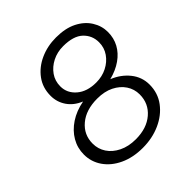

<svg xmlns="http://www.w3.org/2000/svg" viewBox="-195 -847 992 992"><g transform="rotate(-45 301.0 -350.5)"><path d="M283 10Q212 10 157.5 -15.5Q103 -41 73 -84.5Q43 -128 43 -181Q43 -229 66.5 -269.5Q90 -310 133 -338.5Q176 -367 234 -378Q186 -398 161 -435Q136 -472 136 -517Q136 -576 168 -619.5Q200 -663 253 -687Q306 -711 369 -711Q437 -711 483.5 -687.5Q530 -664 554.5 -625Q579 -586 579 -541Q579 -497 559.5 -461Q540 -425 503 -399Q466 -373 415 -360Q470 -338 504.5 -295Q539 -252 539 -197Q539 -135 504 -88.5Q469 -42 411 -16Q353 10 283 10ZM352 -399Q395 -399 430.5 -417Q466 -435 487.5 -466Q509 -497 509 -536Q509 -586 473.5 -619.5Q438 -653 363 -653Q320 -653 284.5 -635Q249 -617 227.5 -586.5Q206 -556 206 -516Q206 -467 245.5 -433Q285 -399 352 -399ZM289 -47Q369 -47 418 -89Q467 -131 467 -197Q467 -236 446 -267.5Q425 -299 387 -318Q349 -337 296 -337Q214 -337 164.5 -295.5Q115 -254 115 -189Q115 -150 136 -118Q157 -86 196.5 -66.5Q236 -47 289 -47Z"/></g></svg>

Font: Red Hat Text
Style: Italic
Weight: 300
Italic angle: -12°
Designer: Pentagram, MCKL
Foundry: Pentagram, MCKL
Version: Version 1.023